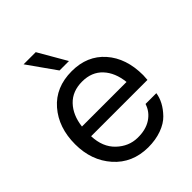

<svg xmlns="http://www.w3.org/2000/svg" viewBox="-214 -871 993 993"><g transform="rotate(-45 282.0 -375.0)"><path d="M242 -601 133 -755H222L311 -601ZM531 -278Q531 -269 529 -245H117Q120 -163 169 -116.5Q218 -70 281 -69Q341 -68 380.5 -94Q420 -120 434 -164H513Q509 -136 494.5 -108.5Q480 -81 454 -54Q428 -27 384 -11Q340 5 285 5Q170 4 99.5 -75.5Q29 -155 29 -274Q29 -396 97.5 -475Q166 -554 284 -554Q397 -554 464 -478Q531 -402 531 -278ZM284 -478Q213 -478 170.5 -433.5Q128 -389 119 -314H445Q437 -389 395.5 -433.5Q354 -478 284 -478Z"/></g></svg>

Font: Oakes Grotesk
Style: Regular
Weight: 400
Designer: Samuel Oakes
Foundry: Samuel Oakes
Version: Version 1.000;PS 001.000;hotconv 1.0.88;makeotf.lib2.5.64775